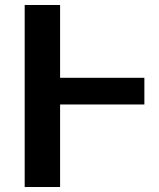

<svg xmlns="http://www.w3.org/2000/svg" viewBox="-20 -750 638 770"><path d="M559 -438V-331H221V0H79V-730H221V-438Z"/></svg>

Font: M PLUS 1p
Style: Bold
Weight: 700
Version: Version 1.062